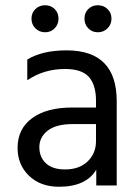

<svg xmlns="http://www.w3.org/2000/svg" viewBox="-20 -707 532 732"><path d="M228 -61Q282 -61 314 -91.5Q346 -122 346 -169V-234H258Q194 -234 162 -209Q130 -184 130 -146Q130 -108 155 -84.5Q180 -61 228 -61ZM347 -60Q308 5 205 5Q134 5 90.5 -37Q47 -79 47 -143Q47 -216 102.5 -256.5Q158 -297 254 -297H346V-323Q346 -383 319 -413.5Q292 -444 228 -444Q147 -444 84 -401V-480Q141 -515 234 -515Q425 -515 425 -321V0H347ZM390 -672.5Q405 -658 405 -636Q405 -614 390 -599Q375 -584 353 -584Q331 -584 316.5 -599Q302 -614 302 -636Q302 -658 316.5 -672.5Q331 -687 353 -687Q375 -687 390 -672.5ZM188.5 -672.5Q203 -658 203 -636Q203 -614 188.5 -599Q174 -584 152 -584Q130 -584 115 -599Q100 -614 100 -636Q100 -658 115 -672.5Q130 -687 152 -687Q174 -687 188.5 -672.5Z"/></svg>

Font: Hind Vadodara
Style: Regular
Weight: 400
Designer: Hitesh Malaviya
Foundry: Indian Type Foundry
Version: Version 1.001;PS 1.0;hotconv 1.0.86;makeotf.lib2.5.63406; tt